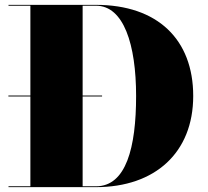

<svg xmlns="http://www.w3.org/2000/svg" viewBox="-20 -770 854 790"><path d="M375 0C618 0 775 -142 775 -375C775 -608 628 -750 375 -750H15V-746.5H105V-377H14.5V-373H105V-3.5H15V0ZM400 -373V-377H320V-746.5H375C489 -746.5 540 -587 540 -375C540 -163 499 -3.5 375 -3.5H320V-373Z"/></svg>

Font: Bodoni* 48pt Fatface
Style: Regular
Weight: 900
Version: Version 2.3